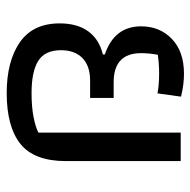

<svg xmlns="http://www.w3.org/2000/svg" viewBox="-18 -548 582 587"><g transform="rotate(90 273.5 -255.0)"><path d="M52 -146Q52 -200 76.5 -233.5Q101 -267 147 -278V-284Q61 -313 61 -395Q61 -452 99.5 -489Q138 -526 206 -526Q239 -526 276 -517L266 -445Q240 -450 205 -450Q177 -450 148 -446Q143 -419 143 -395Q143 -311 232 -311H280V-239H227Q182 -239 158 -215.5Q134 -192 134 -150Q134 -101 166.5 -80.5Q199 -60 265 -60Q307 -60 338 -66Q369 -72 386 -81V-516H473V-165Q473 -68 420.5 -26Q368 16 265 16Q168 16 110 -24Q52 -64 52 -146Z"/></g></svg>

Font: Athiti Medium
Style: Regular
Weight: 500
Designer: CadsonDemak Team
Foundry: CadsonDemak
Version: Version 1.033